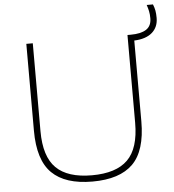

<svg xmlns="http://www.w3.org/2000/svg" viewBox="-59 -943 914 1006"><g transform="rotate(-5 398.0 -439.5)"><path d="M387 9Q244 9 174 -59.8Q104 -128.5 104 -283V-740H138V-278Q138 -144 198.8 -84Q259.5 -24 387 -24Q514.5 -24 575.2 -84Q636 -144 636 -278V-740H653Q706.5 -740 734.8 -758.2Q763 -776.5 763 -817Q763 -838 759.5 -854.5Q756 -871 750 -888H783Q790 -871 793 -854.8Q796 -838.5 796 -816Q796 -767.5 763.2 -739Q730.5 -710.5 669 -708V-283Q669 -128.5 599.8 -59.8Q530.5 9 387 9Z"/></g></svg>

Font: Encode Sans Exp Th
Style: Regular
Weight: 100
Width: 7
Designer: Multiple Designers
Foundry: Impallari Type
Version: Version 3.002; ttfautohint (v1.8.3) -l 8 -r 50 -G 200 -x 14 